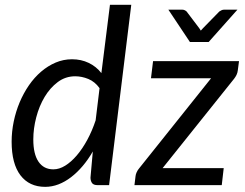

<svg xmlns="http://www.w3.org/2000/svg" viewBox="-20 -756 1002 784"><path d="M27.5 0ZM379 0Q361.5 0 355.5 -9Q349.5 -18 349.5 -31L359 -137.5Q340 -104.5 317.5 -78Q295 -51.5 270.2 -32.5Q245.5 -13.5 218.8 -3.2Q192 7 164.5 7Q99.5 7 63.5 -40.2Q27.5 -87.5 27.5 -177.5Q27.5 -218.5 36 -259.5Q44.5 -300.5 60.2 -338Q76 -375.5 98.2 -407.8Q120.5 -440 148 -463.5Q175.5 -487 207.2 -500.5Q239 -514 274 -514Q311.5 -514 342.2 -499.2Q373 -484.5 394 -457.5L429 -736.5H516L425.5 0ZM198 -64.5Q222 -64.5 246.2 -79.5Q270.5 -94.5 293.2 -121Q316 -147.5 336 -184.2Q356 -221 370.5 -264.5L386.5 -396Q367.5 -422.5 340.8 -433.5Q314 -444.5 287 -444.5Q247.5 -444.5 216 -421Q184.5 -397.5 162.2 -360.2Q140 -323 128 -277Q116 -231 116 -186.5Q116 -127 137.2 -95.8Q158.5 -64.5 198 -64.5ZM951 -468.5Q950 -459 945.8 -450.2Q941.5 -441.5 936 -434.5L644 -69.5H893.5L885.5 0H529L533.5 -37Q534 -43.5 538 -52.5Q542 -61.5 548.5 -69L842 -436.5H596.5L605 -506.5H956ZM667.5 -716.5H724.5Q730 -716.5 734.8 -714Q739.5 -711.5 742 -709L793.5 -641L800 -631L809 -641L875.5 -709Q879 -711.5 884.2 -714Q889.5 -716.5 894.5 -716.5H949.5L832 -584.5H755.5Z"/></svg>

Font: Lato
Style: Italic
Weight: 400
Italic angle: -7°
Designer: Lukasz Dziedzic
Foundry: tyPoland Lukasz Dziedzic
Version: Version 2.007; 2014-02-27